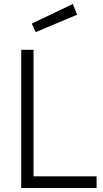

<svg xmlns="http://www.w3.org/2000/svg" viewBox="-20 -948 520 968"><path d="M467 0H87V-697H149V-59H467ZM140 -829 347 -928 369 -874 160 -786Z"/></svg>

Font: Titillium Web[RUS by Daymarius]
Style: Regular
Weight: 300
Designer: Cyrillization by Daymarius
Foundry: Cyrillization by Daymarius
Version: Version 1.002 September 12, 2018